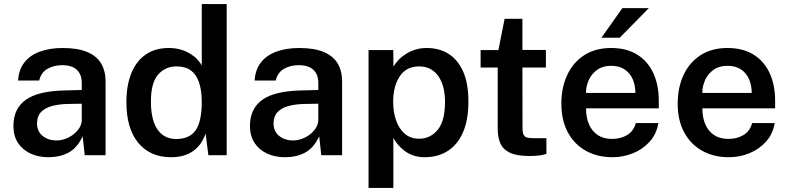

<svg xmlns="http://www.w3.org/2000/svg" viewBox="-20 -763 3878 944"><path d="M218.5 10Q169 10 129.8 -8.2Q90.5 -26.5 68.2 -60.8Q46 -95 46 -144Q46 -229.5 107.8 -273Q169.5 -316.5 304.5 -318.5L382 -320.5V-355.5Q382 -396.5 357.8 -419.8Q333.5 -443 282.5 -442.5Q244.5 -442 213.5 -424.8Q182.5 -407.5 172.5 -367H69Q72 -420 99.8 -455.8Q127.5 -491.5 176 -509.2Q224.5 -527 288 -527Q362 -527 408.5 -507.5Q455 -488 477 -451.2Q499 -414.5 499 -362.5V0H396.5L386.5 -93Q359 -34.5 316.2 -12.2Q273.5 10 218.5 10ZM258 -72.5Q280.5 -72.5 302.5 -80.8Q324.5 -89 342.2 -103.2Q360 -117.5 370.8 -135Q381.5 -152.5 382 -171.5V-253L318.5 -252Q271.5 -251.5 236.2 -242Q201 -232.5 181.5 -211.8Q162 -191 162 -156.5Q162 -117 189.5 -94.8Q217 -72.5 258 -72.5Z M821 10Q718.5 10 660 -60.5Q601.5 -131 601.5 -261Q601.5 -342 625.2 -401.8Q649 -461.5 695.5 -494.2Q742 -527 810 -527Q842 -527 868.2 -519.2Q894.5 -511.5 915 -499Q935.5 -486.5 949.8 -471.5Q964 -456.5 972 -441.5V-743H1094.5V0H1004.5L991 -106Q984.5 -87.5 972.8 -67.2Q961 -47 941.2 -29.5Q921.5 -12 892 -1Q862.5 10 821 10ZM846 -79.5Q911.5 -79.5 941.8 -122.2Q972 -165 972 -264Q971.5 -320.5 958.2 -359Q945 -397.5 918 -417Q891 -436.5 847.5 -436.5Q792.5 -436.5 757.2 -396Q722 -355.5 722 -264Q722 -173 754.5 -126.2Q787 -79.5 846 -79.5Z M1381.5 10Q1332 10 1292.8 -8.2Q1253.5 -26.5 1231.2 -60.8Q1209 -95 1209 -144Q1209 -229.5 1270.8 -273Q1332.5 -316.5 1467.5 -318.5L1545 -320.5V-355.5Q1545 -396.5 1520.8 -419.8Q1496.5 -443 1445.5 -442.5Q1407.5 -442 1376.5 -424.8Q1345.5 -407.5 1335.5 -367H1232Q1235 -420 1262.8 -455.8Q1290.5 -491.5 1339 -509.2Q1387.5 -527 1451 -527Q1525 -527 1571.5 -507.5Q1618 -488 1640 -451.2Q1662 -414.5 1662 -362.5V0H1559.5L1549.5 -93Q1522 -34.5 1479.2 -12.2Q1436.5 10 1381.5 10ZM1421 -72.5Q1443.5 -72.5 1465.5 -80.8Q1487.5 -89 1505.2 -103.2Q1523 -117.5 1533.8 -135Q1544.5 -152.5 1545 -171.5V-253L1481.5 -252Q1434.5 -251.5 1399.2 -242Q1364 -232.5 1344.5 -211.8Q1325 -191 1325 -156.5Q1325 -117 1352.5 -94.8Q1380 -72.5 1421 -72.5Z M1792 161V-517H1913.5L1914.5 -435.5Q1924.5 -452.5 1940.2 -469Q1956 -485.5 1976.8 -498.5Q1997.5 -511.5 2023 -519.2Q2048.5 -527 2079 -527Q2138.5 -527 2184.5 -498.8Q2230.5 -470.5 2256.8 -412Q2283 -353.5 2283 -264Q2283 -172.5 2256 -111.5Q2229 -50.5 2180.5 -20.2Q2132 10 2068 10Q2038.5 10 2014.2 2Q1990 -6 1971 -20Q1952 -34 1937.8 -50.5Q1923.5 -67 1914 -85V161ZM2041 -81Q2096 -81 2132 -124.8Q2168 -168.5 2168 -262Q2168 -343 2134.2 -389.8Q2100.5 -436.5 2041 -436.5Q1977 -436.5 1945 -387.2Q1913 -338 1913 -262Q1913 -213 1927.2 -171.8Q1941.5 -130.5 1969.8 -105.8Q1998 -81 2041 -81Z M2582 4Q2520.5 4 2486.8 -12.2Q2453 -28.5 2440 -58.5Q2427 -88.5 2427 -130V-431H2343V-517H2430.5L2461 -670.5H2548.5V-517.5H2664V-431H2548.5L2549 -134.5Q2549 -111.5 2554.2 -100.8Q2559.5 -90 2571.2 -86.8Q2583 -83.5 2602.5 -83.5H2666.5V-6.5Q2656 -2.5 2635.8 0.8Q2615.5 4 2582 4Z M2991.5 10Q2917 10 2860.2 -21.8Q2803.5 -53.5 2771.8 -112.5Q2740 -171.5 2740 -253Q2740 -332.5 2768.8 -394.2Q2797.5 -456 2852.2 -491.5Q2907 -527 2984.5 -527Q3061 -527 3113 -494.5Q3165 -462 3192 -403.8Q3219 -345.5 3219 -267.5V-230.5H2861.5Q2861 -186.5 2875.5 -152.5Q2890 -118.5 2918.5 -99.2Q2947 -80 2989 -80Q3032 -80 3063.8 -99.2Q3095.5 -118.5 3106 -158H3217Q3208 -104 3174.2 -66.5Q3140.5 -29 3092.2 -9.5Q3044 10 2991.5 10ZM2861 -306H3104Q3104 -343.5 3090.8 -373.8Q3077.5 -404 3051 -421.8Q3024.5 -439.5 2984 -439.5Q2944 -439.5 2916.5 -420Q2889 -400.5 2875 -369.8Q2861 -339 2861 -306ZM2937 -577.5 3040 -723H3170L3027 -577.5Z M3563.5 10Q3489 10 3432.2 -21.8Q3375.5 -53.5 3343.8 -112.5Q3312 -171.5 3312 -253Q3312 -332.5 3340.8 -394.2Q3369.5 -456 3424.2 -491.5Q3479 -527 3556.5 -527Q3633 -527 3685 -494.5Q3737 -462 3764 -403.8Q3791 -345.5 3791 -267.5V-230.5H3433.5Q3433 -186.5 3447.5 -152.5Q3462 -118.5 3490.5 -99.2Q3519 -80 3561 -80Q3604 -80 3635.8 -99.2Q3667.5 -118.5 3678 -158H3789Q3780 -104 3746.2 -66.5Q3712.5 -29 3664.2 -9.5Q3616 10 3563.5 10ZM3433 -306H3676Q3676 -343.5 3662.8 -373.8Q3649.5 -404 3623 -421.8Q3596.5 -439.5 3556 -439.5Q3516 -439.5 3488.5 -420Q3461 -400.5 3447 -369.8Q3433 -339 3433 -306Z"/></svg>

Font: Public Sans Thin SemiBold
Style: Regular
Weight: 600
Version: Version 2.001